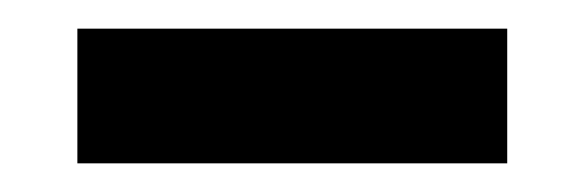

<svg xmlns="http://www.w3.org/2000/svg" viewBox="-20 -356 408 134"><path d="M334 -242H34V-336H334Z"/></svg>

Font: Gabarito
Style: Regular
Weight: 400
Designer: Leandro Assis / Alvaro Franca / Felipe Casaprima
Foundry: Naipe Foundry
Version: Version 1.000